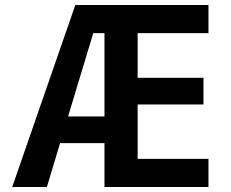

<svg xmlns="http://www.w3.org/2000/svg" viewBox="-20 -750 925 770"><path d="M282 -730H816V-617H532V-438H796V-331H532V-113H816V0H399V-176H221L168 0H29ZM253 -283H399V-617H354Z"/></svg>

Font: M PLUS 1p
Style: Bold
Weight: 700
Version: Version 1.062